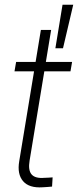

<svg xmlns="http://www.w3.org/2000/svg" viewBox="-20 -792 331 814"><path d="M285.6 -529.3 278.8 -489.7H41.5L48.3 -529.3ZM153.3 -665H196.8L105.5 -111.3Q98.6 -70.3 114 -52.5Q129.4 -34.7 168.5 -38.1Q176.3 -38.1 185.5 -38.8Q194.8 -39.6 203.1 -40L200.7 -1Q191.9 0 181.4 0.7Q170.9 1.5 161.1 2Q103.5 5.9 77.9 -23.9Q52.2 -53.7 61.5 -108.4ZM214.8 -587.4 245.1 -772H290.5L247.1 -587.4Z"/></svg>

Font: Inter 24pt ExtraLight
Style: Italic
Weight: 250
Italic angle: -9.3988°
Version: Version 4.001;git-66647c0bb